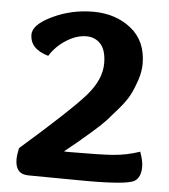

<svg xmlns="http://www.w3.org/2000/svg" viewBox="-50 -718 674 766"><g transform="rotate(5 287.0 -335.5)"><path d="M129 -482Q55 -503 55 -561Q55 -601 131 -637Q207 -673 293 -673Q383 -673 445 -623.5Q507 -574 507 -483Q507 -452 496 -418.5Q485 -385 471.5 -358.5Q458 -332 429 -298Q400 -264 383 -245.5Q366 -227 327.5 -193.5Q289 -160 276 -149.5Q263 -139 225 -108Q227 -107 247 -107Q369 -107 422 -111Q475 -115 528 -133Q541 -98 541 -74Q541 -30 515 -15Q484 2 327 2Q282 2 203 1Q124 0 92 0Q39 0 39 -60Q39 -77 45 -105Q238 -274 296 -340Q354 -406 354 -471Q354 -523 332 -548Q310 -573 274 -573Q235 -573 194 -547Q153 -521 129 -482Z"/></g></svg>

Font: Overlock
Style: Black
Weight: 900
Designer: Dario Muhafara
Foundry: Dario Manuel Muhafara
Version: Version 1.001